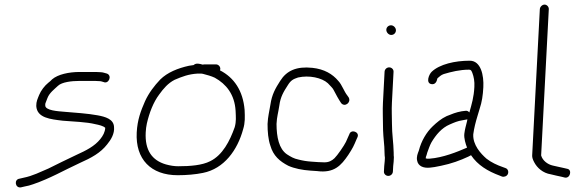

<svg xmlns="http://www.w3.org/2000/svg" viewBox="-20 -760 2550 835"><path d="M445.1 -440C436.3 -442.2 426.8 -446 417.4 -446C409.4 -446 402.7 -446.3 397.4 -447H326.4C279.7 -447 231.9 -436.6 206.7 -415C201.8 -409.7 196.2 -404.7 190 -400C174.5 -387.7 158.1 -366.4 150.2 -347C143.9 -330.7 137.4 -319.3 137.7 -299C140.7 -246.7 199.8 -241.5 253.3 -235C298.4 -231.2 356.1 -229.7 394.5 -220C410 -216.9 429.7 -212.5 437.7 -204C436.7 -185.6 427.8 -169.5 416.1 -155C391.6 -124.4 355.8 -106 311.5 -86C264.7 -64.3 230.2 -46.4 190.4 -27C155.2 -12.2 122.4 5.1 82.3 13L65.1 17C40 20.1 45.4 58.1 70.1 55L87.3 51C99.4 49 111.9 45.7 124.9 41C199.9 15 252.8 -16.7 326.7 -51C377.4 -73.5 417.2 -95.1 445.9 -132C462.5 -152.1 478.9 -178.8 475.9 -208C474.3 -242.4 437.4 -252.4 404.5 -258.5C362.2 -266.4 306.6 -270 258.4 -274C234.3 -276.1 175.6 -279.1 176.8 -302C176.4 -306.7 176.9 -310.3 178.4 -313L186.5 -334C195.2 -356.6 216.6 -372.1 232.3 -387C249.4 -403.3 292.4 -408 324.4 -408H394.4C402.3 -407.3 409 -407 414.3 -407C419.3 -407 426.2 -404.3 431.1 -403C452.5 -393.6 468.9 -430.9 445.1 -440Z M855.1 -440C857.1 -440 859.4 -439.7 862 -439C879.3 -434.6 898.6 -429.3 914.1 -422C963.7 -394.5 1000.4 -349.4 1004.6 -278C1005.7 -250.8 1007.9 -232.7 1000.8 -207C979.5 -146.5 947.8 -85.2 894.1 -59C859.1 -41 806.7 -37 754.9 -37C738.3 -37 720.4 -39.7 701.4 -45C640.8 -62.6 609.6 -106.9 613.7 -184.5C614.4 -198.2 616.1 -211 618.7 -223C629.4 -269.8 647 -315.4 672.3 -349C691.1 -375.1 710.7 -398.2 739.6 -413C772.5 -427 799.2 -437.4 839.1 -440ZM919.2 -480H869.2C866.5 -480 863.8 -479.7 861.1 -479C847.6 -482.9 832.7 -487.1 822 -477C815.3 -476.3 808.6 -475.3 801.8 -474C753.8 -463.5 707.9 -445 676.7 -414C651.2 -387.2 627.3 -356 610.8 -320C592.3 -277.7 577.6 -239.5 574.6 -184C568.5 -67.5 636.3 2 752.9 2C791.3 2 830.4 -1.4 862.4 -8C955 -26.3 1013 -107.8 1037.4 -198C1046.4 -226.9 1045.1 -250.8 1043.8 -282C1036.8 -365.5 998 -422.6 936.8 -454C937.6 -456.7 938 -458.7 938.1 -460C938.7 -470.6 929.7 -480 919.2 -480Z M1496.6 -336 1491 -344C1475.7 -363 1467.6 -390.9 1451.4 -408C1426.2 -438.2 1389.9 -459.6 1338.4 -465C1269.7 -472.3 1226.4 -452.9 1198.4 -408C1178.1 -376.1 1162.5 -349.8 1156 -305C1150.4 -269.4 1145.4 -256.1 1143.6 -221C1143.4 -187.8 1146.6 -152.5 1155.7 -127C1168.1 -82.7 1196.5 -58.3 1234 -39C1260.6 -27.1 1295.5 -20.3 1329.9 -18L1358.8 -16C1433.5 -6 1463.6 -40.7 1494.5 -86C1514 -115.5 1518.9 -126.3 1530 -153L1534.5 -163C1545.6 -186 1506.5 -200.2 1499.2 -176L1494.7 -166C1491.7 -159.3 1488.3 -151.7 1484.5 -143C1477 -127.1 1446.9 -83.5 1434.8 -72C1423 -60.8 1410 -54 1390.8 -54C1381.5 -54 1372.5 -54.3 1363.9 -55L1335 -57C1313.7 -58.5 1297.9 -61.1 1278.5 -66C1257.2 -70.3 1243.7 -78.8 1227.7 -89C1193.1 -112.9 1182.8 -163.8 1182.6 -221C1184.3 -253.9 1189.5 -266.2 1194.8 -301C1199.8 -339.6 1213.9 -361.8 1231.4 -389C1244.4 -410.4 1255.1 -416.1 1276.2 -423C1324.6 -434 1379.9 -421.8 1405.9 -398C1414.4 -389 1414.4 -389 1422 -381C1426.4 -376.3 1429.5 -372 1431.3 -368C1439.3 -352.2 1454.1 -325.3 1463.4 -312C1478.7 -292.3 1508.3 -313.5 1496.6 -336Z M1652.5 -448 1645.4 -313C1643.7 -279.8 1645.5 -248.4 1645.5 -219C1645.4 -184 1648.5 -154.6 1651.4 -121.5C1652.5 -108.4 1651.9 -84 1653.9 -74C1653.6 -69 1653.6 -69 1653.1 -59C1652 -51.7 1651.3 -44.7 1651 -38L1649.7 -14C1649.2 -3.4 1658.2 5 1668.7 5C1679.3 5 1688.2 -3.4 1688.7 -14L1690 -38C1690.3 -44 1691 -50.3 1692 -57C1692.6 -69 1692.6 -69 1693 -77C1692.4 -77.7 1692.1 -84.3 1692.1 -97C1691.3 -140.1 1684.5 -177 1684.6 -222C1684.6 -250 1682.7 -281.2 1684.4 -313L1691.5 -448C1692 -458.6 1683 -467 1672.5 -467C1661.9 -467 1653 -458.6 1652.5 -448ZM1660.1 -631C1659.5 -619.9 1669.8 -608 1681.4 -608C1692.6 -608 1701.3 -616.2 1701.9 -627.5C1702.5 -638.8 1691.8 -650 1680.6 -650C1669.6 -650 1660.6 -641.9 1660.1 -631Z M2021.2 -271C2016.2 -277 2010.3 -279.3 2003.6 -278L1987.5 -276C1963.1 -271.7 1944.6 -264 1922.4 -255C1899.3 -244.4 1878.9 -227 1862.1 -211C1835.1 -185.4 1812.2 -147.4 1801.5 -105C1796.5 -92 1790.3 -77.8 1794.2 -61C1798.5 -38 1820.9 -27.7 1850.6 -31C1860.7 -31.7 1876.5 -34.3 1898 -39C1942.8 -48.1 1981.5 -62.3 2017.1 -79L2028.5 -85C2057.5 -41.9 2100.8 -15.6 2153.8 4L2163.6 8C2168.8 9.3 2174 8.8 2179.2 6.5C2195.4 -0.9 2193.1 -24.8 2178.5 -29L2167.7 -33C2141.6 -41.9 2116 -54.1 2095.7 -70C2070.9 -91.6 2035.8 -129.6 2038.2 -176C2042 -203.8 2048.2 -227.8 2056.4 -255C2061.2 -271 2061.2 -271 2066 -287C2075.9 -316.8 2080.1 -344.9 2082 -381C2084.6 -431.5 2071.9 -496 2023 -496C1958.7 -496 1891.9 -480.7 1857.5 -448C1844.9 -436.1 1830.3 -397.6 1857.1 -394C1872.5 -391.9 1879.6 -404.8 1881.9 -418L1883 -420C1891.4 -426.7 1897.6 -433.9 1910 -438C1942.7 -447.7 1979.6 -457 2020 -457C2028.8 -457 2030.1 -452.3 2034.2 -443C2040.8 -425.4 2044.3 -406.2 2043 -382C2040.7 -336.9 2031.6 -307.7 2021.2 -271ZM2012.6 -241C2011.8 -238.3 2011.4 -235.7 2011.2 -233C2006.1 -211.8 2001.9 -199.3 1999.3 -178C1997.2 -159.4 2004.9 -133.7 2011.2 -118C1967.5 -99 1906.4 -74.4 1848.7 -70C1842.6 -69.3 1837 -69.7 1831.7 -71C1831.9 -75 1831.9 -75 1832 -77C1834.3 -82.3 1836.3 -88.7 1838 -96C1843.4 -109.9 1848.6 -127 1856.4 -141C1875.4 -172.9 1900.5 -203.9 1936.5 -219C1955.6 -227.2 1969.7 -233.7 1991.4 -237L2007.6 -240C2009.6 -240 2011.3 -240.3 2012.6 -241Z M2327.7 -720 2294.4 -84C2294 -76 2296.8 -66.3 2302.9 -55C2316.1 -29.2 2342.1 -7.1 2375.1 -2C2389.7 0.9 2408.4 6.6 2423.5 9L2435.4 12C2459.9 18.2 2469.7 -22.6 2446.4 -26L2433.5 -29C2418.9 -31.5 2398.9 -37.3 2384.1 -40C2360.9 -45.2 2339.6 -62 2333.4 -84L2366.7 -720C2367.3 -730.3 2358.4 -740 2348.3 -740C2338.1 -740 2328.3 -730.3 2327.7 -720Z"/></svg>

Font: Just Breathe
Style: Obl1
Weight: 400
Foundry: Cannot Into Space Fonts
Version: Version 0.72